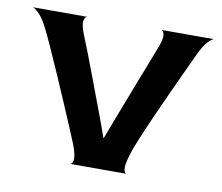

<svg xmlns="http://www.w3.org/2000/svg" viewBox="-62 -538 702 608"><g transform="rotate(10 288.5 -234.0)"><path d="M199 0Q206 0 208.5 -13.5Q211 -27 199 -60Q194 -73 180 -106Q166 -139 147.5 -182.5Q129 -226 109.5 -270.5Q90 -315 73.5 -351.5Q57 -388 48 -406Q32 -439 17.5 -453Q3 -467 -3 -468H173Q165 -468 162 -454Q159 -440 173 -406Q180 -389 193.5 -354.5Q207 -320 223.5 -275.5Q240 -231 257.5 -185Q275 -139 289 -99H290Q305 -139 322 -183Q339 -227 355.5 -270Q372 -313 386 -348.5Q400 -384 409 -408Q422 -440 419.5 -454Q417 -468 409 -468H580Q574 -468 561 -454.5Q548 -441 533 -409Q525 -392 508.5 -356.5Q492 -321 472 -277.5Q452 -234 433 -191Q414 -148 399.5 -113Q385 -78 380 -60Q370 -27 372 -13.5Q374 0 380 0Z"/></g></svg>

Font: Red Rose Medium
Style: Regular
Weight: 500
Designer: Jaikishan Patel
Version: Version 2.000